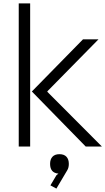

<svg xmlns="http://www.w3.org/2000/svg" viewBox="-20 -860 618 1127"><path d="M384 102Q384 124 375 139L311 247L276 228L311 169L323 159Q274 155 274 102Q274 75 288 60Q302 45 329 45Q356 45 370 60Q384 75 384 102ZM157 -840V0H90V-840ZM258 -321 578 0H483L167 -323L467 -629H558L258 -324Z"/></svg>

Font: Sinkin Sans 300 Light
Style: Regular
Weight: 300
Designer: Keith Bates
Foundry: K-Type
Version: Sinkin Sans (version 1.0)  by Keith Bates   •   © 2014   www